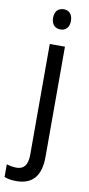

<svg xmlns="http://www.w3.org/2000/svg" viewBox="-146 -778 493 1058"><g transform="rotate(10 100.5 -249.0)"><path d="M71 -681C71 -644 92 -625 122 -625C150 -625 171 -644 171 -681C171 -719 150 -738 122 -738C92 -738 71 -720 71 -681ZM27 240C120 240 163 184 163 81V-536H78V83C78 145 54 167 15 167C-5 167 -23 163 -40 158V229C-23 236 -1 240 27 240Z"/></g></svg>

Font: Noto Sans Bengali SemiCondensed
Style: Regular
Weight: 400
Width: 4
Designer: Jelle Bosma - Monotype Design Team
Foundry: Monotype Imaging Inc.
Version: Version 2.003